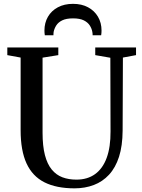

<svg xmlns="http://www.w3.org/2000/svg" viewBox="-20 -996 758 1024"><path d="M377.5 8.5Q280.5 8.5 216.8 -23.8Q153 -56 121.5 -124.5Q90 -193 90 -301.5V-689L19 -702V-743H291V-702L207 -688.5V-288.5Q207 -217.5 219.5 -169.2Q232 -121 255.8 -92Q279.5 -63 312.8 -50.5Q346 -38 387.5 -38Q446.5 -38 487.2 -67.5Q528 -97 549 -154.2Q570 -211.5 569.5 -295L568.5 -688L488 -702V-743H705.5V-702L635.5 -689L634 -299.5Q633.5 -218 614.8 -159.8Q596 -101.5 561.5 -64.2Q527 -27 480 -9.2Q433 8.5 377.5 8.5ZM369.5 -975.5Q415.5 -975.5 449.5 -957.2Q483.5 -939 502.5 -906.8Q521.5 -874.5 521.5 -833Q521.5 -826.5 521 -820.5Q520.5 -814.5 519.5 -808H474Q474 -811.5 473.8 -816Q473.5 -820.5 472.5 -825.5Q469.5 -843.5 458.8 -860.2Q448 -877 426.8 -887.5Q405.5 -898 369.5 -898Q333.5 -898 312 -887.5Q290.5 -877 280 -860.2Q269.5 -843.5 266 -825.5Q265.5 -820.5 265.2 -816Q265 -811.5 265 -808H219Q218 -814.5 217.5 -820.5Q217 -826.5 217 -833Q217 -874.5 235.8 -906.8Q254.5 -939 288.8 -957.2Q323 -975.5 369.5 -975.5Z"/></svg>

Font: Merriweather 60pt Medium
Style: Regular
Weight: 500
Version: Version 2.100